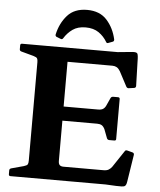

<svg xmlns="http://www.w3.org/2000/svg" viewBox="-63 -1025 899 1082"><g transform="rotate(5 387.0 -483.5)"><path d="M386 -971Q458 -971 498 -926.5Q538 -882 552 -818Q553 -808 545 -805L521 -796Q512 -792 508 -800Q490 -831 460.5 -851.5Q431 -872 386 -872Q342 -872 313 -851.5Q284 -831 265 -800Q260 -792 252 -795L228 -804Q219 -809 221 -818Q235 -882 274.5 -926.5Q314 -971 386 -971ZM37 0Q27 0 27 -10V-32Q27 -41 37 -44L107 -63Q124 -68 128 -74.5Q132 -81 132 -96V-653Q132 -668 128 -674.5Q124 -681 107 -686L37 -705Q27 -708 27 -717V-739Q27 -749 37 -749H578L660 -757Q683 -759 688.5 -751Q694 -743 694 -704L698 -568Q698 -558 688 -556L659 -552Q650 -550 644 -558L599 -643Q590 -658 579.5 -664Q569 -670 555 -670H301V-417H496Q514 -417 524 -423.5Q534 -430 540 -443L560 -487Q564 -496 575 -496H602Q612 -496 612 -486V-260Q612 -251 602 -251H574Q564 -251 560 -260L541 -310Q533 -326 523 -331.5Q513 -337 498 -337H301V-110Q301 -93 308 -86Q315 -79 330 -79H556Q574 -79 584.5 -85Q595 -91 604 -103L666 -196Q670 -204 681 -201L711 -193Q720 -190 719 -180L695 -27Q692 -5 682.5 0Q673 5 635 3L574 0Z"/></g></svg>

Font: Hahmlet
Style: Bold
Weight: 700
Designer: Minjoo Ham & Mark Frömberg
Foundry: hypertype
Version: Version 1.002; ttfautohint (v1.8.3)